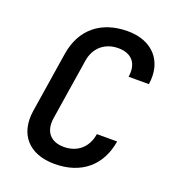

<svg xmlns="http://www.w3.org/2000/svg" viewBox="-136 -846 872 961"><g transform="rotate(20 300.0 -365.0)"><path d="M262 10C404 10 497 -68 519 -203H411C400 -130 349 -86 277 -86C206 -86 169 -130 180 -203L231 -527C242 -600 294 -644 366 -644C437 -644 474 -600 462 -527H570C590 -653 514 -740 381 -740C239 -740 145 -662 123 -527L72 -203C52 -73 126 10 262 10Z"/></g></svg>

Font: JetBrains Mono SemiBold
Style: Italic
Weight: 472
Italic angle: -9°
Monospace: yes
Designer: Philipp Nurullin, Konstantin Bulenkov
Foundry: JetBrains
Version: Version 2.305